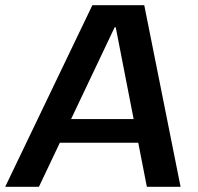

<svg xmlns="http://www.w3.org/2000/svg" viewBox="-50 -720 762 740"><path d="M306 -700H506L646 0H516L396 -615H392L100 0H-30ZM168 -261H520L507 -170H155Z"/></svg>

Font: Pathway Extreme 8pt Thin 12pt SemiBold
Style: Italic
Weight: 600
Italic angle: -8°
Version: Version 1.001;gftools[0.9.26]